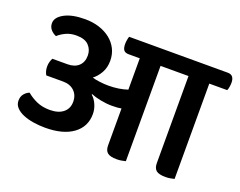

<svg xmlns="http://www.w3.org/2000/svg" viewBox="-102 -810 1258 1007"><g transform="rotate(20 526.5 -306.0)"><path d="M945 -528V4Q936 6 924 8.5Q912 11 896 11Q859 11 844 -1.5Q829 -14 829 -42V-528H673V4Q664 6 652 8.5Q640 11 624 11Q587 11 572 -1.5Q557 -14 557 -42V-248Q538 -244 504 -244Q474 -244 441 -250.5Q408 -257 387 -266L385 -263Q403 -248 414.5 -222Q426 -196 426 -169Q426 -98 370 -57Q314 -16 214 -16Q181 -16 149 -21Q117 -26 91.5 -36.5Q66 -47 50.5 -63.5Q35 -80 35 -102Q35 -126 48 -141Q61 -156 76 -161Q99 -141 131 -126.5Q163 -112 205 -112Q253 -112 280 -134Q307 -156 307 -194Q307 -231 283.5 -253.5Q260 -276 221 -276H127Q122 -284 118.5 -295.5Q115 -307 115 -322Q115 -336 118.5 -348Q122 -360 127 -369H211Q251 -369 273.5 -390Q296 -411 296 -448Q296 -481 274 -504Q252 -527 205 -527Q172 -527 146.5 -515Q121 -503 104 -487Q85 -495 73 -509.5Q61 -524 61 -544Q61 -577 103.5 -600Q146 -623 218 -623Q261 -623 297 -611.5Q333 -600 359.5 -579Q386 -558 401 -528.5Q416 -499 416 -462Q416 -424 399.5 -395Q383 -366 360 -349Q374 -344 400.5 -340.5Q427 -337 450 -337Q509 -337 557 -353V-528H495Q475 -528 467 -539Q459 -550 459 -573Q459 -582 461 -594.5Q463 -607 466 -615H1017Q1053 -615 1053 -571Q1053 -562 1051 -549Q1049 -536 1045 -528Z"/></g></svg>

Font: Baloo 2 SemiBold
Style: Regular
Weight: 600
Designer: Sarang Kulkarni and Ek Type
Foundry: Ek Type
Version: Version 1.640;hotconv 1.0.111;makeotfexe 2.5.65597; ttfautoh